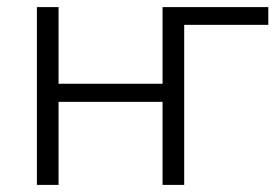

<svg xmlns="http://www.w3.org/2000/svg" viewBox="-20 -521 789 541"><path d="M84 0V-501H145V-285H438V-501H736V-451H499V0H438V-234H145V0Z"/></svg>

Font: Winston Light
Style: Regular
Weight: 300
Designer: Original fonts by Vernon Adams / Changes by Cristiano Sobral
Foundry: Original fonts by Vernon Adams / Changes by Cristiano Sobral
Version: Version 2.503;July 17, 2020;FontCreator 13.0.0.2655 64-bit